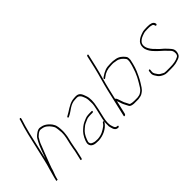

<svg xmlns="http://www.w3.org/2000/svg" viewBox="-24 -1298 1913 1913"><g transform="rotate(-45 933.0 -341.0)"><path d="M185.2 -551 117.1 -256C108.6 -219.2 99.4 -183.4 88.6 -150C81.3 -118.1 71.6 -93.6 64.1 -61L55.1 -22H73.1L77.5 -41C86 -77.9 104.3 -109.7 113.6 -150C117.9 -162.7 122.5 -175.3 127.4 -188C153.7 -254.2 183.8 -338.9 209.8 -402L220.9 -424L234 -446C236.8 -452.7 240.3 -457.7 244.4 -461C253.9 -471 274.1 -487.4 288.8 -493C304.7 -498.3 311.2 -494.6 324.8 -493C344.2 -490.1 360.2 -482.4 372.2 -473C386.5 -461.7 398.7 -450.1 408.4 -435L418.7 -419C433.1 -396.8 430.8 -356.6 435.3 -326C435.7 -305.2 433.1 -277.6 427.6 -254L411.9 -186C408.6 -171.7 404 -143 400.8 -129C397.8 -115.9 397.9 -101.1 393.8 -90L373.9 -4C372.5 2 374.8 5 380.8 5C386.8 5 390.5 2 391.9 -4L411.8 -90C416 -102.5 415.5 -114.9 418.8 -129C421.8 -142.1 426.8 -172.5 429.9 -186L445.8 -254.5C448.5 -266.2 449.9 -284.2 451.3 -296L453 -312C453.7 -318 453.9 -324.3 453.4 -331C452.8 -364.3 450 -407.6 435.3 -430C429.3 -440.9 421.6 -453.9 412.7 -462C395.5 -480.3 377.8 -495.3 350.8 -506C337.4 -510.9 328.6 -510.7 314.7 -514C285.2 -519.1 250.5 -488.9 233.2 -473C221.7 -461.6 214.5 -445.5 205.3 -430C176.8 -379.5 160 -319.5 135.6 -258L203.4 -552C215.2 -603.1 231.6 -655.2 245.4 -699L248.1 -711C252.2 -723 234.7 -725 230.6 -713L227.6 -700C212.9 -654.4 197.4 -603.6 185.2 -551Z M802.3 -257C803.7 -263 801.4 -266 795.4 -266H768.4C761.7 -266 753.7 -265.7 744.2 -265C713.4 -262.8 696 -252.5 670.9 -242C641.8 -229.8 615.1 -205.4 593.5 -184C571 -161.7 541.8 -110.5 536.2 -70C534.2 -29.9 566 -9 613.1 -9C621.6 -8.3 630.8 -8 640.8 -8C706.2 -12.3 768 -41.8 802.5 -89L810.1 -100C816.6 -110.8 802.4 -117.5 794.7 -107L787.2 -96C783.1 -90 777.4 -84 770 -78C733.5 -50.8 699.1 -29.9 644 -26C634.7 -26 626.1 -26.3 618.2 -27C609.6 -27 602.1 -28 595.9 -30C577.3 -35.4 559.8 -40.5 556.4 -58C551.2 -69.8 555.1 -79 563.3 -101C578.9 -141.8 596.4 -168.5 624.7 -191.5L648.7 -211C656.8 -217 665.2 -221.7 673.9 -225L700.7 -237C707.3 -239.7 713.5 -242 719.3 -244C730.2 -246.3 751.9 -248 764.3 -248H791.3C797.3 -248 800.9 -251 802.3 -257ZM592.9 -385 601.8 -389C653.2 -412 692.8 -464 762.1 -464C769.6 -464.7 777.4 -465 785.4 -465C805.4 -465 811.2 -458.2 820.8 -449.5C833.6 -437.9 839.7 -414.6 846.9 -398C852.7 -380 853.8 -353.8 853.6 -332C856.4 -305.4 847.8 -267.6 839.8 -233L817.4 -136C808.9 -99 809 -66.4 809.5 -37C811.9 -20.8 817.7 -8.7 821.6 6C826.4 20.8 840.1 38 862.2 38L868 39C879.2 39 886.9 21 874.1 21L867.4 20C845.6 20 838.9 -2.1 834.9 -17C822.6 -45.3 824.8 -90.3 835.4 -136L857.8 -233C859.9 -242.3 861.8 -251.7 863.3 -261C876.4 -317.9 877.7 -369.7 864 -407C851.6 -440.4 842 -483 789.5 -483C780.8 -483 772.4 -482.7 764.3 -482C756.3 -482 748 -481 739.6 -479C680.5 -466.1 638.3 -426.1 588.6 -401C576.7 -395.7 581 -379.7 592.9 -385Z M1054.8 -298 987.4 -6C986.2 -0.7 988.8 1.7 995.3 1C1008.9 -0.4 1011.1 -13.4 1014 -26L1044.5 -158C1048.9 -147.9 1052.1 -137.9 1056.2 -126.5C1061.9 -110.7 1062.4 -101.8 1069.8 -90C1076.7 -74.2 1088.6 -54.4 1096 -39C1104 -26.6 1124.8 -22.1 1145.6 -20H1208.6C1225.5 -21.3 1253.2 -27.4 1265.1 -35L1279.4 -45C1293.1 -53.4 1304.6 -66.3 1314.9 -82C1323.5 -95 1356.1 -145.7 1361.9 -160L1373 -182C1380.1 -196.8 1387.6 -215.7 1395.3 -231C1404.5 -253.2 1414.3 -282.8 1420.1 -308L1429.3 -348C1430.9 -354.7 1431.3 -361 1430.7 -367C1430.9 -385 1429.9 -394.1 1419 -407C1399.2 -432.7 1370.5 -457.9 1329.1 -464L1314.6 -466C1305.1 -467.4 1292.6 -470.3 1279.3 -469H1259.3C1236 -469 1207.4 -466.6 1188 -459C1167.1 -450.9 1143.5 -438.7 1125.1 -425L1113 -416C1103.2 -408 1111.6 -393.7 1123 -403L1133.9 -411C1165.2 -436.5 1205.1 -451 1255.1 -451C1261.8 -451 1268.5 -451.3 1275.4 -452C1288.3 -452 1298.3 -450.8 1307.4 -448L1322 -446C1360.5 -440.3 1384.6 -417.8 1403 -394C1408.2 -388 1411.1 -383 1411.5 -379C1411.7 -370.1 1413.9 -359.3 1411.3 -348L1402.3 -309C1400.6 -301.7 1398 -293 1394.3 -283C1383.6 -247 1372.7 -217.8 1357.2 -187C1343.1 -162.1 1343.1 -158.8 1324.8 -129L1300.8 -90C1286.5 -69.3 1275.3 -60.6 1256.3 -49C1247.7 -43.2 1225.4 -39.1 1212.8 -38H1166.8C1148.2 -38 1132.5 -41 1119.4 -45C1110.9 -48.8 1108.9 -57.4 1104.4 -66.5L1094.7 -85.5C1091.5 -91.8 1088.7 -97 1086.3 -101C1081.1 -113 1079.7 -120.5 1074.3 -135.5C1067.8 -153.5 1063.1 -179.1 1047.4 -188L1072.8 -298C1092.3 -382.3 1118.5 -461.5 1138.1 -546L1169.7 -683C1171.1 -689 1168.8 -692 1162.8 -692C1156.8 -692 1153.1 -689 1151.7 -683L1120.1 -546C1100.5 -461.3 1074.3 -382.5 1054.8 -298Z M1865.6 -427 1863.7 -436C1855.8 -460.3 1826.8 -469 1789.3 -469H1770.3C1749 -469 1723.2 -467.8 1706.4 -461C1674.5 -450 1648.8 -439.8 1626 -416C1603.3 -389.1 1602 -356.2 1608.2 -330C1617.9 -298 1637.7 -269.6 1660.3 -248C1676.3 -232.2 1689.5 -216.7 1706.9 -203C1725.4 -187.8 1741.8 -171.5 1756.8 -155C1768 -142.7 1782.9 -131.3 1790.2 -115.5C1796.5 -101.8 1801.9 -61.7 1778.8 -47C1746.4 -28.3 1703.5 -22 1657.1 -22H1603.1C1583.6 -22 1576.8 -23.3 1562.4 -32C1545 -40.5 1531.4 -48.1 1522.3 -62C1512.1 -77.2 1495.3 -94.7 1497.5 -119L1499.6 -137C1500.6 -145.9 1502.5 -154.1 1492.3 -153C1481.8 -151.9 1482 -143.2 1480.9 -134L1479.2 -118C1476.6 -98.8 1483.7 -83.7 1492.4 -71C1501.1 -56.1 1510.8 -41.3 1525.2 -31C1543.8 -18.4 1566.7 -4 1598.9 -4H1652.9C1675.8 -4 1699.8 -5.1 1720.1 -9C1750.2 -17.5 1797.6 -24.7 1807.6 -59C1822.5 -97.7 1811.4 -124.3 1795.8 -142C1783.4 -158 1771.2 -168.7 1757.9 -183.5C1740.4 -202.8 1715.8 -218.3 1698.2 -239C1675.7 -260.5 1652 -284.3 1637 -312C1626.1 -330.1 1610 -376 1638.5 -405C1658.9 -426.9 1680.7 -434.1 1709.5 -444C1724.7 -449.9 1746.4 -451 1766.1 -451H1785.1C1800.1 -451 1811.5 -449.7 1823 -446C1839.5 -444.1 1843.4 -431.4 1846.7 -419C1849.6 -408.4 1868.5 -416.3 1865.6 -427Z"/></g></svg>

Font: HoneyBee
Style: BLnIt
Weight: 100
Foundry: Cannot Into Space Fonts
Version: Version 0.89